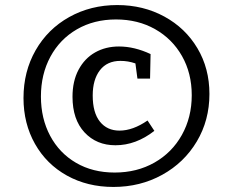

<svg xmlns="http://www.w3.org/2000/svg" viewBox="-20 -730 922 760"><path d="M809 -358Q809 -254 759 -170Q709 -86 622 -38Q535 10 429 10Q326 10 245 -35Q164 -80 118.5 -160.5Q73 -241 73 -342Q73 -447 121 -531Q169 -615 254 -662.5Q339 -710 444 -710Q547 -710 630.5 -664.5Q714 -619 761.5 -539Q809 -459 809 -358ZM739 -353Q739 -440 700.5 -508Q662 -576 594 -614.5Q526 -653 439 -653Q352 -653 284.5 -614Q217 -575 179.5 -505.5Q142 -436 142 -348Q142 -261 178.5 -192.5Q215 -124 281 -85.5Q347 -47 434 -47Q522 -47 591.5 -86.5Q661 -126 700 -196Q739 -266 739 -353ZM564 -253 591 -212Q518 -155 437 -155Q362 -155 314.5 -206Q267 -257 267 -347Q267 -409 291 -454Q315 -499 356.5 -522.5Q398 -546 451 -546Q512 -546 576 -516L574 -419H524L516 -479Q487 -489 457 -489Q404 -489 375.5 -452Q347 -415 347 -352Q347 -284 375.5 -248.5Q404 -213 453 -213Q506 -213 564 -253Z"/></svg>

Font: Bitter Pro Medium
Style: Regular
Weight: 500
Designer: Sol Matas, and Bitter project Authors
Foundry: Sol Matas
Version: Version 1.010